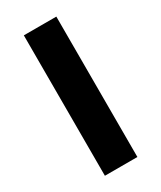

<svg xmlns="http://www.w3.org/2000/svg" viewBox="-180 -765 696 829"><g transform="rotate(-30 168.5 -350.0)"><path d="M87 -700H249V0H87Z"/></g></svg>

Font: APTA Sans Regular
Style: Bold Italic
Weight: 700
Version: Version 7.200